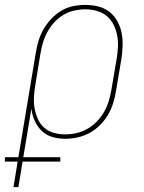

<svg xmlns="http://www.w3.org/2000/svg" viewBox="-68 -558 588 783"><path d="M-13 205 4 101H-48V83H7L78 -343Q82 -368 89.5 -392.5Q97 -417 110 -439.5Q123 -462 141.5 -481.5Q160 -501 182.5 -514.5Q205 -528 230.5 -533Q256 -538 281 -538Q307 -538 333 -531.5Q359 -525 378.5 -509.5Q398 -494 410.5 -471.5Q423 -449 428 -423.5Q433 -398 432 -371Q431 -344 427 -317L405 -187Q401 -162 393.5 -137.5Q386 -113 372.5 -90Q359 -67 339.5 -47.5Q320 -28 296.5 -15.5Q273 -3 248 2.5Q223 8 198 8Q170 8 145 0.5Q120 -7 102 -24.5Q84 -42 73.5 -65.5Q63 -89 60 -115L27 83H178V101H24L7 205ZM197 -10Q220 -10 243 -15Q266 -20 287.5 -32Q309 -44 326.5 -62Q344 -80 356 -101Q368 -122 375 -144.5Q382 -167 386 -190L408 -320Q412 -344 413 -368Q414 -392 409.5 -415Q405 -438 394.5 -458.5Q384 -479 367 -493Q350 -507 327 -513.5Q304 -520 280 -520Q258 -520 235 -515Q212 -510 191 -497.5Q170 -485 153.5 -467Q137 -449 125.5 -428Q114 -407 107.5 -385Q101 -363 97 -340L76 -211Q72 -188 70.5 -164Q69 -140 73 -117Q77 -94 86 -73.5Q95 -53 111.5 -38Q128 -23 150.5 -16.5Q173 -10 197 -10Z"/></svg>

Font: Iosevka Slab Thin Oblique
Style: Regular
Weight: 100
Italic angle: -9°
Monospace: yes
Designer: Belleve Invis
Foundry: Belleve Invis
Version: Version 11.1.0; ttfautohint (v1.8.3)